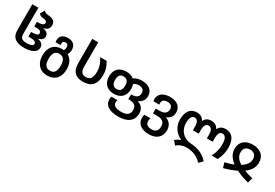

<svg xmlns="http://www.w3.org/2000/svg" viewBox="67 -2032 5060 3530"><g transform="rotate(30 2597.0 -267.0)"><path d="M343 10C507 10 606 -48 606 -143C606 -210 558 -251 474 -263C551 -277 590 -313 590 -369C590 -428 550 -464 468 -478C550 -499 588 -537 588 -603C588 -686 538 -725 439 -732C386 -735 356 -748 334 -774L284 -681C309 -652 335 -638 393 -635C439 -632 460 -617 460 -582C460 -538 409 -522 324 -522H312V-424H325C407 -424 462 -419 462 -364C462 -320 412 -309 324 -309H312V-209H327C410 -209 477 -203 477 -148C477 -106 419 -88 345 -88C241 -88 205 -120 205 -215V-760H77V-208C77 -60 163 10 343 10Z M965 240C1128 240 1224 136 1224 -41C1224 -157 1178 -245 1098 -290C1117 -322 1127 -359 1127 -393C1127 -494 1065 -552 958 -552C853 -552 792 -501 792 -406C792 -393 793 -381 796 -369H903C901 -380 900 -390 900 -400C900 -437 919 -458 958 -458C997 -458 1020 -435 1020 -392C1020 -367 1015 -341 1002 -319C990 -321 978 -322 968 -322C804 -322 708 -218 708 -41C708 126 802 240 965 240ZM967 137C878 137 837 77 837 -41C837 -160 877 -220 966 -220C1054 -220 1095 -160 1095 -41C1095 77 1056 137 967 137Z M1593 10C1769 10 1858 -88 1858 -280C1858 -376 1833 -458 1780 -542H1644C1702 -450 1729 -372 1729 -284C1729 -154 1689 -91 1598 -91C1515 -91 1476 -139 1476 -244V-760H1350V-246C1350 -73 1431 10 1593 10Z M2476 240C2675 240 2785 151 2785 -4C2785 -97 2735 -160 2645 -187C2723 -218 2766 -277 2766 -358C2766 -479 2678 -552 2530 -552C2458 -552 2400 -535 2357 -501C2316 -536 2264 -553 2201 -553C2048 -553 1961 -466 1961 -318C1961 -172 2053 -82 2193 -82C2343 -82 2430 -167 2430 -318C2430 -352 2425 -384 2415 -414C2438 -438 2475 -450 2524 -450C2596 -450 2638 -414 2638 -347C2638 -274 2586 -234 2500 -234H2478V-131H2500C2604 -131 2656 -90 2656 -2C2656 91 2597 137 2477 137C2363 137 2305 103 2305 35C2305 18 2308 0 2315 -16H2188C2180 1 2177 21 2177 45C2177 170 2282 240 2476 240ZM2199 -184C2125 -184 2090 -229 2090 -318C2090 -405 2121 -450 2195 -450C2270 -450 2305 -405 2305 -318C2305 -227 2270 -184 2199 -184Z M3123 240C3288 240 3382 153 3382 7C3382 -87 3329 -160 3241 -188C3320 -218 3364 -276 3364 -358C3364 -478 3275 -552 3128 -552C2981 -552 2891 -481 2891 -366C2891 -354 2893 -340 2896 -329H3023C3020 -338 3019 -350 3019 -364C3019 -421 3059 -450 3128 -450C3197 -450 3237 -417 3237 -354C3237 -277 3186 -234 3094 -234H3002V-131H3094C3205 -131 3253 -86 3253 6C3253 92 3209 137 3123 137C3042 137 2994 103 2994 33C2994 11 2997 -8 3007 -31H2878C2870 -9 2866 14 2866 39C2866 166 2966 240 3123 240Z M4175 240 4250 166C4150 54 4036 10 3876 0C3724 -10 3615 -127 3615 -283C3615 -392 3645 -450 3706 -450C3763 -450 3792 -398 3792 -309V-229H3916V-308C3916 -402 3947 -450 4002 -450C4058 -450 4089 -404 4089 -308V-229H4213V-309C4213 -404 4241 -450 4296 -450C4359 -450 4391 -389 4391 -275C4391 -177 4370 -92 4322 0H4452C4500 -102 4519 -176 4519 -278C4519 -446 4448 -552 4307 -552C4236 -552 4187 -525 4155 -465H4150C4122 -524 4071 -552 4002 -552C3932 -552 3884 -525 3855 -465H3850C3815 -526 3765 -552 3695 -552C3562 -552 3487 -456 3487 -283C3487 -147 3557 -34 3695 34C3650 50 3614 71 3582 98L3650 179C3700 129 3775 103 3855 103C3983 103 4090 147 4175 240Z M4619 96C4707 74 4795 42 4883 0C4969 44 5059 75 5149 96L5180 -12C5122 -24 5056 -41 4998 -68C5096 -140 5143 -222 5143 -318C5143 -465 5046 -552 4884 -552C4722 -552 4625 -466 4625 -318C4625 -224 4675 -139 4772 -66C4704 -40 4644 -21 4588 -12ZM4883 -124C4798 -175 4753 -238 4753 -318C4753 -403 4799 -449 4884 -449C4969 -449 5015 -401 5015 -318C5015 -247 4971 -181 4883 -124Z"/></g></svg>

Font: Noto Sans Georgian Semi
Style: Regular
Weight: 600
Designer: Monotype Design Team
Foundry: Monotype Imaging Inc.
Version: Version 1.901